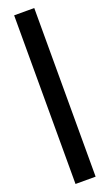

<svg xmlns="http://www.w3.org/2000/svg" viewBox="-194 -846 631 1102"><g transform="rotate(-20 121.0 -295.0)"><path d="M59.6 -810H182.4V220H59.6Z"/></g></svg>

Font: Aspekta Variable
Style: Regular
Weight: 400
Designer: Ivo Dolenc
Version: Version 2.100